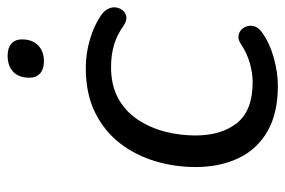

<svg xmlns="http://www.w3.org/2000/svg" viewBox="-142 -598 749 504"><g transform="rotate(-90 232.0 -346.5)"><path d="M258.3 8.9Q186.2 8.9 138.9 -18.3Q91.7 -45.5 68.3 -94.4Q45 -143.3 45 -207.2Q45 -260.6 60.1 -312.1Q75.3 -363.6 106.9 -404.9Q138.5 -446.2 187.8 -470.8Q237.2 -495.3 305 -495.3Q342.6 -495.3 378.4 -484.9Q414.2 -474.6 440.1 -457.4Q454.3 -448.5 459.9 -437.5Q465.6 -426.4 463.9 -415.7Q462.2 -404.9 455.5 -397.6Q448.9 -390.3 439.2 -388.9Q429.4 -387.6 417.7 -395Q392.5 -413.3 365.8 -421.2Q339 -429 307.7 -429Q259.4 -429 225.1 -410.1Q190.9 -391.2 169.5 -358.9Q148.1 -326.7 138 -287.6Q127.9 -248.5 127.9 -207.6Q127.9 -139.5 160.6 -98.4Q193.4 -57.3 267.9 -57.3Q291.6 -57.3 317.9 -64.7Q344.2 -72.1 369.8 -89.3Q380 -95.8 389.9 -94.4Q399.7 -93 406.3 -86.2Q412.9 -79.4 415.1 -69.9Q417.4 -60.3 413.5 -50.3Q409.6 -40.3 398 -32.5Q370.9 -12.8 332.2 -1.9Q293.5 8.9 258.3 8.9ZM322.2 -605.2Q302.1 -605.2 290.8 -615.3Q279.5 -625.4 279.5 -643.1Q279.5 -671.1 295 -685.8Q310.5 -700.5 337.5 -700.5Q357.6 -700.5 368.9 -690.7Q380.1 -680.9 380.1 -662.6Q380.1 -636.1 364.7 -620.7Q349.2 -605.2 322.2 -605.2Z"/></g></svg>

Font: Nunito ExtraLight
Style: Italic
Weight: 200
Italic angle: -9°
Designer: Vernon Adams
Foundry: Vernon Adams
Version: Version 3.602